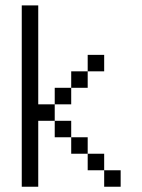

<svg xmlns="http://www.w3.org/2000/svg" viewBox="-20 -708 540 728"><path d="M437.5 0V-62.5H375V0ZM375 -437.5V-500H312.5V-437.5H250V-375H187.5V-312.5H125Q125 -312.5 125 -687.5H62.5V0H125Q125 0 125 -250H187.5V-187.5H250V-125H312.5V-62.5H375V-125H312.5V-187.5H250V-250H187.5V-312.5H250V-375H312.5V-437.5Z"/></svg>

Font: Unifont
Style: Medium
Weight: 500
Version: Version 9.0.06